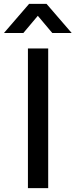

<svg xmlns="http://www.w3.org/2000/svg" viewBox="-64 -970 389 990"><path d="M-43.5 -800 86 -950H176L305.5 -800H205.5L131 -888.5L56.5 -800ZM80 0V-720H184.5V0Z"/></svg>

Font: Manrope KiralyPet SmBd KiralyPet
Style: Regular
Weight: 600
Designer: Mikhail Sharanda
Foundry: Mikhail Sharanda
Version: Version 4.502